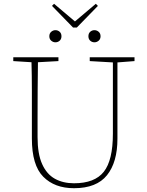

<svg xmlns="http://www.w3.org/2000/svg" viewBox="-20 -979 777 1012"><path d="M453 -657V-677H689V-657L599 -650V-248Q599 -124 544 -55.5Q489 13 370 13Q268 13 208 -47.5Q148 -108 148 -249V-361Q148 -434 148 -506.5Q148 -579 146 -651L50 -657V-677H288V-657L180 -651Q179 -579 178.5 -507Q178 -435 178 -361V-256Q178 -168 202 -114.5Q226 -61 269 -37Q312 -13 370 -13Q479 -13 527 -73.5Q575 -134 575 -274V-650ZM272 -756Q260 -756 250 -764.5Q240 -773 240 -788Q240 -803 250 -811.5Q260 -820 272 -820Q285 -820 294.5 -811.5Q304 -803 304 -788Q304 -773 294.5 -764.5Q285 -756 272 -756ZM478 -756Q465 -756 455.5 -764.5Q446 -773 446 -788Q446 -803 455.5 -811.5Q465 -820 478 -820Q490 -820 500 -811.5Q510 -803 510 -788Q510 -773 500 -764.5Q490 -756 478 -756ZM265 -959 375 -866 485 -959 496 -948 385 -834H365L254 -948Z"/></svg>

Font: Source Serif Pro ExtraLight
Style: Regular
Weight: 200
Designer: Frank Grießhammer
Foundry: Adobe Systems Incorporated
Version: Version 3.001;hotconv 1.0.111;makeotfexe 2.5.65597